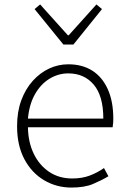

<svg xmlns="http://www.w3.org/2000/svg" viewBox="-20 -833 573 866"><path d="M302 13Q235 13 179 -20Q123 -53 90 -115Q57 -177 57 -264Q57 -329 76 -380.5Q95 -432 128 -468.5Q161 -505 202 -524Q243 -543 288 -543Q351 -543 396 -514.5Q441 -486 466 -431Q491 -376 491 -298Q491 -289 490.5 -279.5Q490 -270 488 -259H106Q107 -192 132 -140Q157 -88 201.5 -58Q246 -28 306 -28Q350 -28 384.5 -41Q419 -54 449 -75L469 -38Q437 -19 399 -3Q361 13 302 13ZM106 -298H446Q446 -400 403 -451Q360 -502 288 -502Q243 -502 203.5 -478Q164 -454 138 -408.5Q112 -363 106 -298ZM266 -632 136 -792 161 -813 286 -674H290L415 -813L440 -792L311 -632Z"/></svg>

Font: Noto Sans KR ExtraLight
Style: Regular
Weight: 250
Designer: Ryoko NISHIZUKA  (kana, bopomofo & ideographs); Paul D. Hunt (Latin, Greek & Cyrillic); Sandoll Communications , Soo-you
Foundry: Adobe
Version: Version 2.004-H2;hotconv 1.0.118;makeotfexe 2.5.65603